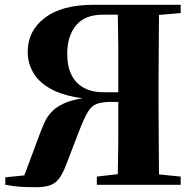

<svg xmlns="http://www.w3.org/2000/svg" viewBox="-20 -767 799 797"><path d="M2 0V-31L81 -39L134 -181Q149 -223 162.5 -254Q176 -285 198.5 -307Q221 -329 261 -344Q286 -353 322 -359Q256 -368 211 -388Q151 -415 123 -457.5Q95 -500 95 -552Q95 -639 166 -693Q237 -747 367 -747H730V-713L640 -705Q639 -638 639 -572Q638 -484 638 -395V-351Q638 -262 639 -174Q639 -108 640 -43L730 -34V0H382V-34L469 -44Q470 -110 471 -177Q471 -259 471 -344H442Q404 -344 382 -336Q360 -328 344.5 -302Q329 -276 308 -222L253 -79Q235 -31 210.5 -10.5Q186 10 130 10Q95 10 67 8.5Q39 7 2 0ZM469 -706H407Q332 -706 295.5 -661.5Q259 -617 259 -543Q259 -492 276.5 -456.5Q294 -421 328 -402.5Q362 -384 410 -384H471Q471 -484 471 -571Q470 -640 469 -706Z"/></svg>

Font: Early Summer Mincho Heavy
Style: Regular
Weight: 900
Designer: GuiWonder
Version: Version 1.002